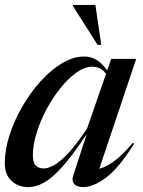

<svg xmlns="http://www.w3.org/2000/svg" viewBox="-20 -752 584 783"><path d="M279 -37 334 -206Q276.5 -119 234.2 -72Q192 -25 159 -7Q126 11 96 11Q54 11 26.8 -14.5Q-0.5 -40 -0.5 -86.5Q-0.5 -140.5 18.8 -200.5Q38 -260.5 70.8 -317.2Q103.5 -374 145.2 -420.2Q187 -466.5 232.8 -494Q278.5 -521.5 323.5 -521.5Q379 -521.5 417 -464.5L433.5 -512H535.5L385 -64Q408.5 -68.5 443 -93Q477.5 -117.5 522 -169.5L527 -166Q465.5 -67.5 413.2 -28.2Q361 11 320 11Q293.5 11 282.5 -2Q271.5 -15 279 -37ZM114 -119Q114 -89 126 -77Q138 -65 158.5 -65Q176.5 -65 201.5 -79Q226.5 -93 259.5 -128.5Q292.5 -164 335 -227.5L412.5 -451Q400.5 -467 386.5 -473.5Q372.5 -480 355.5 -480Q325 -480 291.8 -456.2Q258.5 -432.5 226.8 -393Q195 -353.5 169.5 -305.8Q144 -258 129 -209.2Q114 -160.5 114 -119ZM393 -569H378L277 -728L278 -732H369Z"/></svg>

Font: Newsreader 72pt Medium
Style: Italic
Weight: 500
Italic angle: -17°
Designer: Hugues Gentile
Foundry: Production Type
Version: Version 1.003; ttfautohint (v1.8.3)